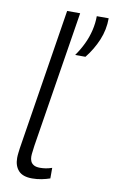

<svg xmlns="http://www.w3.org/2000/svg" viewBox="-86 -786 500 842"><g transform="rotate(10 164.0 -365.0)"><path d="M143 -740H201L104 -132Q103 -120 101 -107.5Q99 -95 99 -84Q99 -73 103 -63.5Q107 -54 117 -48Q127 -42 145 -42Q158 -42 170.5 -44Q183 -46 198 -51V-4Q181 2 160.5 6Q140 10 119 10Q77 10 58 -11Q39 -32 39 -67Q39 -78 40.5 -89.5Q42 -101 43 -110ZM211 -556Q231 -584 245.5 -614.5Q260 -645 267.5 -677Q275 -709 275 -740H328Q328 -689 308.5 -642.5Q289 -596 257 -556Z"/></g></svg>

Font: Georama Light
Style: Italic
Weight: 300
Italic angle: -9°
Designer: Jean-Baptiste Levee
Foundry: Production Type
Version: Version 1.001